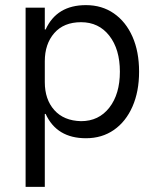

<svg xmlns="http://www.w3.org/2000/svg" viewBox="-20 -530 615 750"><path d="M80 200V-500H155V-415H158.3Q201.7 -510 315.8 -510Q378.3 -510 425 -477.5Q471.7 -445 497.5 -386.7Q523.3 -328.3 523.3 -250Q523.3 -172.5 497.5 -113.8Q471.7 -55 425 -22.5Q378.3 10 315.8 10Q201.7 10 158.3 -85H155V200ZM296.7 -56.7Q365.8 -56.7 407.1 -109.6Q448.3 -162.5 448.3 -250Q448.3 -337.5 407.1 -390.4Q365.8 -443.3 296.7 -443.3Q229.2 -443.3 192.1 -400.8Q155 -358.3 155 -290.8V-209.2Q155 -141.7 192.1 -100Q229.2 -58.3 296.7 -56.7Z"/></svg>

Font: Funnel Sans Light Light
Style: Regular
Weight: 300
Version: Version 1.000